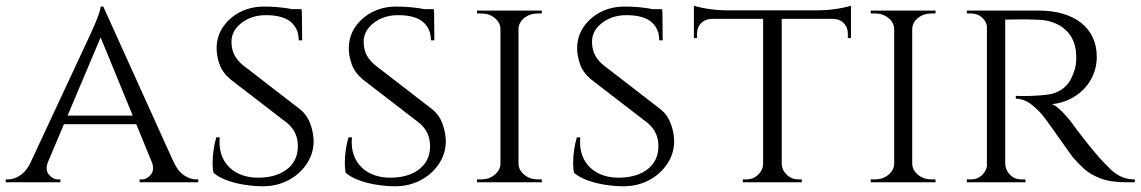

<svg xmlns="http://www.w3.org/2000/svg" viewBox="-25 -637 3986 671"><path d="M336 -614 611 -6H532L319 -525ZM143 -73Q132 -43 146 -26.5Q160 -10 178 -10H186V0H-5V-10Q-5 -10 -1 -10Q3 -10 3 -10Q24 -10 46 -24.5Q68 -39 84 -73ZM336 -614 343 -545 114 -3H51L288 -511Q288 -511 293.5 -523Q299 -535 306.5 -552.5Q314 -570 320 -587Q326 -604 327 -614ZM454 -233V-203H189V-233ZM505 -73H581Q596 -39 618 -24.5Q640 -10 660 -10Q660 -10 664 -10Q668 -10 668 -10V0H463V-10H471Q488 -10 502 -26.5Q516 -43 505 -73Z M897 -614Q925 -614 946 -612Q967 -610 982.5 -607.5Q998 -605 1009.5 -601.5Q1021 -598 1030 -595L1031 -496H1019Q1019 -537 991 -560.5Q963 -584 904 -584Q854 -584 818.5 -556.5Q783 -529 784 -489Q784 -476 787.5 -462.5Q791 -449 799.5 -436Q808 -423 823 -410L1025 -254Q1048 -235 1059 -205.5Q1070 -176 1071 -147Q1072 -103 1048 -66Q1024 -29 983.5 -7.5Q943 14 894 14Q865 14 831.5 9Q798 4 769 -6.5Q740 -17 721 -33Q718 -47 718 -68.5Q718 -90 721.5 -114Q725 -138 731 -157H743Q739 -112 756 -80Q773 -48 806 -31.5Q839 -15 883 -16Q945 -18 980.5 -47.5Q1016 -77 1016 -126Q1016 -150 1007.5 -169.5Q999 -189 980 -206L780 -360Q752 -384 742 -413Q732 -442 732 -468Q732 -509 754 -542Q776 -575 813.5 -594.5Q851 -614 897 -614ZM1029 -605 1030 -587H959V-605Z M1359 -614Q1387 -614 1408 -612Q1429 -610 1444.5 -607.5Q1460 -605 1471.5 -601.5Q1483 -598 1492 -595L1493 -496H1481Q1481 -537 1453 -560.5Q1425 -584 1366 -584Q1316 -584 1280.5 -556.5Q1245 -529 1246 -489Q1246 -476 1249.5 -462.5Q1253 -449 1261.5 -436Q1270 -423 1285 -410L1487 -254Q1510 -235 1521 -205.5Q1532 -176 1533 -147Q1534 -103 1510 -66Q1486 -29 1445.5 -7.5Q1405 14 1356 14Q1327 14 1293.5 9Q1260 4 1231 -6.5Q1202 -17 1183 -33Q1180 -47 1180 -68.5Q1180 -90 1183.5 -114Q1187 -138 1193 -157H1205Q1201 -112 1218 -80Q1235 -48 1268 -31.5Q1301 -15 1345 -16Q1407 -18 1442.5 -47.5Q1478 -77 1478 -126Q1478 -150 1469.5 -169.5Q1461 -189 1442 -206L1242 -360Q1214 -384 1204 -413Q1194 -442 1194 -468Q1194 -509 1216 -542Q1238 -575 1275.5 -594.5Q1313 -614 1359 -614ZM1491 -605 1492 -587H1421V-605Z M1787 -600V0H1724V-600ZM1727 -64V0H1642V-10Q1642 -10 1649 -10Q1656 -10 1656 -10Q1684 -10 1703.5 -26Q1723 -42 1724 -64ZM1784 -64H1787Q1788 -42 1807.5 -26Q1827 -10 1855 -10Q1855 -10 1861.5 -10Q1868 -10 1868 -10L1869 0H1784ZM1784 -536V-600H1869L1868 -590Q1868 -590 1861.5 -590Q1855 -590 1855 -590Q1827 -590 1807.5 -574.5Q1788 -559 1787 -536ZM1727 -536H1724Q1723 -559 1703.5 -574.5Q1684 -590 1656 -590Q1655 -590 1648.5 -590Q1642 -590 1642 -590V-600H1727Z M2157 -614Q2185 -614 2206 -612Q2227 -610 2242.5 -607.5Q2258 -605 2269.5 -601.5Q2281 -598 2290 -595L2291 -496H2279Q2279 -537 2251 -560.5Q2223 -584 2164 -584Q2114 -584 2078.5 -556.5Q2043 -529 2044 -489Q2044 -476 2047.5 -462.5Q2051 -449 2059.5 -436Q2068 -423 2083 -410L2285 -254Q2308 -235 2319 -205.5Q2330 -176 2331 -147Q2332 -103 2308 -66Q2284 -29 2243.5 -7.5Q2203 14 2154 14Q2125 14 2091.5 9Q2058 4 2029 -6.5Q2000 -17 1981 -33Q1978 -47 1978 -68.5Q1978 -90 1981.5 -114Q1985 -138 1991 -157H2003Q1999 -112 2016 -80Q2033 -48 2066 -31.5Q2099 -15 2143 -16Q2205 -18 2240.5 -47.5Q2276 -77 2276 -126Q2276 -150 2267.5 -169.5Q2259 -189 2240 -206L2040 -360Q2012 -384 2002 -413Q1992 -442 1992 -468Q1992 -509 2014 -542Q2036 -575 2073.5 -594.5Q2111 -614 2157 -614ZM2289 -605 2290 -587H2219V-605Z M2707 -597V0H2642V-597ZM2949 -601V-571H2400V-601ZM2949 -573V-504H2938V-520Q2938 -541 2924.5 -555.5Q2911 -570 2888 -571V-573ZM2949 -617V-591L2837 -601Q2857 -601 2879.5 -603.5Q2902 -606 2921 -610Q2940 -614 2949 -617ZM2644 -64V0H2571V-10Q2572 -10 2577.5 -10Q2583 -10 2583 -10Q2607 -10 2624 -26Q2641 -42 2642 -64ZM2704 -64H2707Q2708 -42 2725 -26Q2742 -10 2766 -10Q2766 -10 2771.5 -10Q2777 -10 2777 -10V0H2704ZM2461 -573V-571Q2438 -570 2424.5 -555.5Q2411 -541 2411 -520V-504H2400V-573ZM2400 -617Q2409 -614 2427.5 -610Q2446 -606 2469 -603.5Q2492 -601 2512 -601L2400 -591Z M3163 -600V0H3100V-600ZM3103 -64V0H3018V-10Q3018 -10 3025 -10Q3032 -10 3032 -10Q3060 -10 3079.5 -26Q3099 -42 3100 -64ZM3160 -64H3163Q3164 -42 3183.5 -26Q3203 -10 3231 -10Q3231 -10 3237.5 -10Q3244 -10 3244 -10L3245 0H3160ZM3160 -536V-600H3245L3244 -590Q3244 -590 3237.5 -590Q3231 -590 3231 -590Q3203 -590 3183.5 -574.5Q3164 -559 3163 -536ZM3103 -536H3100Q3099 -559 3079.5 -574.5Q3060 -590 3032 -590Q3031 -590 3024.5 -590Q3018 -590 3018 -590V-600H3103Z M3476 -600H3605Q3652 -600 3689.5 -589Q3727 -578 3753.5 -557Q3780 -536 3794 -506Q3808 -476 3808 -438Q3808 -396 3788 -360Q3768 -324 3732.5 -301Q3697 -278 3652 -273Q3669 -266 3691.5 -242Q3714 -218 3730 -195Q3730 -195 3743 -177.5Q3756 -160 3776.5 -134.5Q3797 -109 3817 -86Q3838 -63 3855.5 -46Q3873 -29 3893.5 -19.5Q3914 -10 3941 -10V0H3910Q3855 0 3819.5 -14Q3784 -28 3762 -48.5Q3740 -69 3724 -88Q3720 -93 3705.5 -113.5Q3691 -134 3674 -158Q3657 -182 3643 -201.5Q3629 -221 3626 -225Q3606 -251 3580 -271.5Q3554 -292 3525 -292V-302Q3525 -302 3541 -301.5Q3557 -301 3582 -302Q3610 -303 3638 -306.5Q3666 -310 3690.5 -328Q3715 -346 3729 -388Q3733 -399 3735 -414Q3737 -429 3736 -445Q3735 -473 3725.5 -495Q3716 -517 3698.5 -533Q3681 -549 3657 -558Q3633 -567 3603 -568Q3556 -570 3521 -569Q3486 -568 3486 -569Q3486 -570 3483.5 -577.5Q3481 -585 3478.5 -592.5Q3476 -600 3476 -600ZM3488 -600V0H3424V-600ZM3427 -64 3439 0H3354V-10Q3354 -10 3361 -10Q3368 -10 3368 -10Q3392 -10 3408 -26Q3424 -42 3425 -64ZM3427 -537H3425Q3424 -560 3408 -575Q3392 -590 3368 -590Q3368 -590 3361 -590Q3354 -590 3354 -590V-600H3439ZM3485 -64H3488Q3489 -42 3505 -26Q3521 -10 3545 -10Q3545 -10 3551.5 -10Q3558 -10 3558 -10L3559 0H3473Z"/></svg>

Font: Cinzel
Style: Regular
Weight: 400
Designer: Natanael Gama
Version: Version 2.000